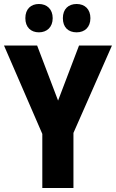

<svg xmlns="http://www.w3.org/2000/svg" viewBox="-20 -942 581 962"><path d="M107 -851C107 -805 135 -780 175 -780C215 -780 244 -806 244 -851C244 -896 215 -922 175 -922C135 -922 107 -897 107 -851ZM295 -851C295 -805 322 -780 364 -780C405 -780 433 -806 433 -851C433 -896 405 -922 364 -922C323 -922 295 -897 295 -851ZM271 -438 166 -714H0L192 -271V0H348V-276L541 -714H376Z"/></svg>

Font: Noto Sans Gurmukhi Condensed ExtraBold
Style: Regular
Weight: 800
Width: 3
Designer: Jelle Bosma - Monotype Design Team
Foundry: Monotype Imaging Inc.
Version: Version 2.004